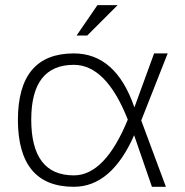

<svg xmlns="http://www.w3.org/2000/svg" viewBox="-20 -718 713 738"><path d="M48.8 -256.3Q48.8 -512.7 263.7 -512.7Q425.3 -512.7 496.6 -305.2L572.3 -512.7H624.5L522.9 -254.9L617.7 0H564L495.6 -198.2Q408.2 0 263.7 0Q49.8 0 48.8 -256.3ZM263.7 -43.9Q383.3 -43.9 471.2 -258.3Q388.2 -468.8 263.7 -468.8Q100.1 -468.8 100.1 -258.3Q100.1 -43.9 263.7 -43.9ZM354.5 -698.2H432.1L315.4 -581.5H274.4Z"/></svg>

Font: Sansation Light
Style: Light
Weight: 300
Designer: Bernd Montag
Version: Version 1.301